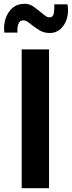

<svg xmlns="http://www.w3.org/2000/svg" viewBox="-20 -998 381 1018"><path d="M95 -736H240V0H95ZM246 -823Q212 -823 189 -837.5Q166 -852 147 -867Q136 -876 125.5 -883Q115 -890 103 -890Q83 -890 76.5 -868.5Q70 -847 73 -825H3Q-2 -864 9.5 -899Q21 -934 46.5 -956Q72 -978 111 -978Q136 -978 156 -964Q176 -950 193 -936Q207 -924 219 -915Q231 -906 243 -906Q262 -906 265.5 -928.5Q269 -951 268 -975H338Q345 -932 334 -897.5Q323 -863 299.5 -843Q276 -823 246 -823Z"/></svg>

Font: Reem Kufi
Style: Regular
Weight: 400
Designer: Khaled Hosny
Version: Version 1.6